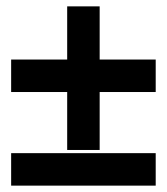

<svg xmlns="http://www.w3.org/2000/svg" viewBox="-20 -528 525 603"><path d="M15 55H469V-47H15ZM191 -239V-57H293V-239H469V-341H293V-508H191V-341H15V-239Z"/></svg>

Font: Charger Pro
Style: BlkNar
Weight: 900
Designer: Jasper
Foundry: Cannot Into Space Fonts
Version: Version 1.09